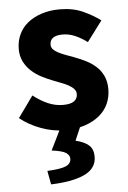

<svg xmlns="http://www.w3.org/2000/svg" viewBox="-53 -548 550 826"><g transform="rotate(-5 221.5 -134.5)"><path d="M211 12Q162 12 110.5 -7Q59 -26 21 -57L87 -149Q121 -123 152 -110Q183 -97 215 -97Q248 -97 263 -108Q278 -119 278 -139Q278 -151 269.5 -160.5Q261 -170 246.5 -178Q232 -186 214 -192.5Q196 -199 177 -207Q154 -216 131 -228Q108 -240 89 -257.5Q70 -275 58 -298.5Q46 -322 46 -353Q46 -387 59.5 -416Q73 -445 98 -465Q123 -485 158 -496.5Q193 -508 236 -508Q293 -508 336 -488.5Q379 -469 411 -445L345 -357Q318 -377 292 -388Q266 -399 240 -399Q184 -399 184 -360Q184 -348 192 -339.5Q200 -331 213.5 -324Q227 -317 244.5 -310.5Q262 -304 281 -297Q305 -288 328.5 -276.5Q352 -265 371.5 -248Q391 -231 403 -206.5Q415 -182 415 -148Q415 -114 402 -85Q389 -56 363 -34.5Q337 -13 299 -0.5Q261 12 211 12ZM134 239 123 180Q182 177 204 167Q226 157 226 136Q226 121 210.5 110.5Q195 100 149 94L197 -4H283L255 61Q293 70 312 87Q331 104 331 136Q331 187 279.5 211.5Q228 236 134 239Z"/></g></svg>

Font: Font
Style: ¶
Weight: 700
Designer: Paul D. Hunt
Foundry: Adobe Systems Incorporated
Version: Version 3.000